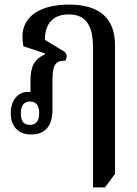

<svg xmlns="http://www.w3.org/2000/svg" viewBox="-20 -578 599 838"><path d="M386 240H438L482 181V-380C482 -498 415 -558 281 -558C154 -558 78 -505 78 -419C78 -407 79 -392 82 -376L176 -345V-341C130 -319 113 -289 113 -226V-176C109 -176 105 -177 101 -177C62 -177 27 -145 27 -84C27 -25 61 9 116 9C177 9 209 -28 209 -99V-228C209 -291 221 -315 264 -313C268 -318 271 -325 271 -334C271 -344 264 -352 252 -358L176 -404C176 -476 212 -515 280 -515C354 -515 386 -469 386 -369ZM111 -33C83 -33 71 -49 71 -83C71 -117 84 -135 111 -135C138 -135 151 -117 151 -84C151 -50 137 -33 111 -33Z"/></svg>

Font: Noto Serif Thai Condensed Medium
Style: Regular
Weight: 500
Width: 3
Designer: Monotype Design Team
Foundry: Monotype Imaging Inc.
Version: Version 2.002